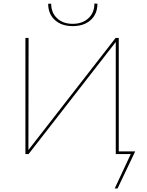

<svg xmlns="http://www.w3.org/2000/svg" viewBox="-20 -873 833 1088"><path d="M739 0 646 195H630L721 0H636V-635L142 0H124V-658H142L141 -23L635 -658H653V-15H746ZM532 -852 515 -853Q515 -801 481 -769.5Q447 -738 392 -738Q337 -738 303.5 -769.5Q270 -801 270 -852H253Q253 -794 291 -759.5Q329 -725 392 -725Q456 -725 494 -759.5Q532 -794 532 -852Z"/></svg>

Font: Ysabeau Thin
Style: Regular
Weight: 200
Designer: Christian Thalmann (Catharsis Fonts)
Version: Version 0.003